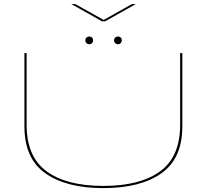

<svg xmlns="http://www.w3.org/2000/svg" viewBox="-20 -940 1075 963"><path d="M498.5 3.5Q313.5 3.5 208 -70.5Q102.5 -144.5 102.5 -306V-674H113.5V-313.5Q113.5 -154.5 213.5 -81Q313.5 -7.5 498.5 -7.5Q683.5 -7.5 783.5 -81Q883.5 -154.5 883.5 -313.5V-674H894.5V-306Q894.5 -144.5 789 -70.5Q683.5 3.5 498.5 3.5ZM427.5 -718Q419.5 -718 413.8 -723.8Q408 -729.5 408 -737.5Q408 -746 413.8 -751.5Q419.5 -757 427.5 -757Q436 -757 441.5 -751.5Q447 -746 447 -737.5Q447 -729.5 441.5 -723.8Q436 -718 427.5 -718ZM571.5 -718Q563.5 -718 557.8 -723.8Q552 -729.5 552 -737.5Q552 -746 557.8 -751.5Q563.5 -757 571.5 -757Q580 -757 585.5 -751.5Q591 -746 591 -737.5Q591 -729.5 585.5 -723.8Q580 -718 571.5 -718ZM491 -833.5 338 -919.5H357.5L500 -840L641.5 -919.5H661L508 -833.5Z"/></svg>

Font: Anybody UltraExpanded Thin
Style: Regular
Weight: 100
Width: 9
Designer: Tyler Finck
Foundry: Etcetera Type Company
Version: Version 1.010; ttfautohint (v1.8.3) -l 8 -r 50 -G 200 -x 14 